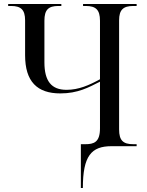

<svg xmlns="http://www.w3.org/2000/svg" viewBox="-20 -734 740 964"><path d="M386 210H396C396 48 439 0 540 0H666V-10H649C598 -10 578 -29 578 -84V-632C578 -685 599 -704 649 -704H666V-714H397V-704H411C461 -704 482 -685 482 -630V-336C427 -306 375 -283 314 -283C238 -283 203 -327 203 -421V-630C203 -685 223 -704 273 -704H288V-714H21V-704H36C85 -704 106 -685 106 -632V-457C106 -324 167 -265 283 -265C371 -265 425 -295 482 -324V-90C482 -20 452 -10 408 -10H386Z"/></svg>

Font: Noto Serif Display SemiCondensed
Style: Regular
Weight: 400
Width: 4
Designer: Monotype Design Team
Foundry: Monotype Imaging Inc.
Version: Version 2.009